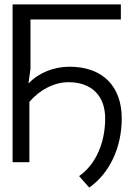

<svg xmlns="http://www.w3.org/2000/svg" viewBox="-20 -734 600 869"><path d="M531 -198C531 -345 443 -432 295 -432C224 -432 156 -405 111 -358H109L118 -423V-646H527V-714H37V0H113V-273C161 -329 227 -362 290 -362C394 -362 456 -301 456 -198C456 -86 412 12 338 63L384 115C476 50 531 -66 531 -198Z"/></svg>

Font: Non Bureau Light
Style: Regular
Weight: 300
Designer: Jona Saucedo
Foundry: Non Foundry
Version: Version 1.000;FEAKit 1.0